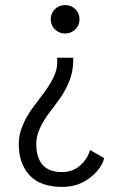

<svg xmlns="http://www.w3.org/2000/svg" viewBox="-20 -726 490 757"><path d="M236.5 -706Q260.5 -706 277 -689.8Q293.5 -673.5 293.5 -649.5Q293.5 -626 277 -610Q260.5 -594 236.5 -594Q213 -594 196.5 -610.2Q180 -626.5 180 -649.5Q180 -673.5 196.5 -689.8Q213 -706 236.5 -706ZM268.5 -498.5V-484Q268.5 -444.5 253.5 -406.8Q238.5 -369 217.2 -339.2Q196 -309.5 174.5 -281.5Q153 -253.5 138 -221.8Q123 -190 123 -159.5Q123 -47.5 224.5 -47.5Q266 -47.5 295.2 -72.8Q324.5 -98 335 -134.5L391 -102.5Q379 -58.5 333 -23.8Q287 11 224.5 11Q174.5 11 137 -6Q99.5 -23 76.8 -62Q54 -101 54 -159.5Q54 -195.5 69.5 -232Q85 -268.5 107.5 -299Q130 -329.5 152.2 -358.8Q174.5 -388 190 -419Q205.5 -450 205.5 -478V-498.5Z"/></svg>

Font: League Mono Condensed Light
Style: Regular
Weight: 300
Width: 1
Designer: Tyler Finck
Foundry: The League of Moveable Type / Tyler Finck
Version: Version 2.210